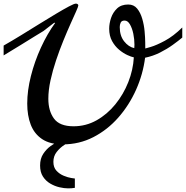

<svg xmlns="http://www.w3.org/2000/svg" viewBox="-41 -767 1023 1057"><path d="M305.2 27.8Q234.4 27.8 191.2 -1Q147.9 -29.8 128.4 -80.3Q108.9 -130.9 108.9 -196.8Q108.9 -268.6 129.2 -348.6Q149.4 -428.7 184.3 -504.9Q219.2 -581.1 262.2 -640.1Q262.2 -642.1 259.8 -642.1Q258.3 -642.1 253.9 -639.2L198.2 -596.2Q187.5 -590.3 152.8 -568.6Q118.2 -546.9 71.5 -518.3Q24.9 -489.7 -21 -461.9V-516.1Q24.4 -542 75 -573Q125.5 -604 175 -634.8Q224.6 -665.5 267.1 -690.9Q309.6 -716.3 338.6 -731.7Q367.7 -747.1 377 -747.1Q381.3 -747.1 385.7 -744.6Q390.1 -742.2 390.1 -736.8Q390.1 -731.4 378.2 -704.6Q366.2 -677.7 347.4 -636Q328.6 -594.2 307.6 -542.7Q286.6 -491.2 267.8 -435.3Q249 -379.4 237.1 -325Q225.1 -270.5 225.1 -223.1Q225.1 -156.7 256.1 -114.3Q287.1 -71.8 363.8 -71.8Q432.1 -71.8 490.7 -104.7Q549.3 -137.7 594 -192.6Q638.7 -247.6 665.3 -314.9Q691.9 -382.3 695.8 -451.2Q682.6 -453.6 660.2 -463.9Q637.7 -474.1 614.7 -493.2Q591.8 -512.2 575.9 -541Q560.1 -569.8 560.1 -608.9Q560.1 -637.2 570.3 -668Q580.6 -698.7 603.5 -720.5Q626.5 -742.2 665 -742.2Q695.8 -742.2 714.1 -719.7Q732.4 -697.3 742.2 -663.3Q752 -629.4 755.1 -594.2Q758.3 -559.1 758.5 -532.7Q758.8 -506.3 758.8 -500Q758.8 -500 789.3 -508.8Q819.8 -517.6 866.7 -542.7Q913.6 -567.9 962.4 -615.7V-560.1Q941.4 -542.5 909.9 -519.8Q878.4 -497.1 839.6 -477.5Q800.8 -458 757.8 -449.2Q746.1 -357.9 708 -272.7Q669.9 -187.5 610.1 -119.6Q550.3 -51.8 472.9 -12Q395.5 27.8 305.2 27.8ZM698.2 -502Q698.2 -506.3 698.7 -511.5Q699.2 -516.6 699.2 -521Q699.2 -550.8 692.9 -581.3Q686.5 -611.8 674.3 -632.8Q662.1 -653.8 645 -653.8Q628.4 -653.8 623.3 -642.3Q618.2 -630.9 618.2 -618.2Q618.2 -570.3 642.3 -539.6Q666.5 -508.8 698.2 -502ZM334 270Q312.5 270 286.1 263.9Q259.8 257.8 235.4 243.4Q210.9 229 195.3 204.8Q179.7 180.7 179.7 144Q179.7 106 197.3 79.6Q214.8 53.2 238.3 36.6Q261.7 20 280.5 11.2Q299.3 2.4 301.8 0H374Q373.5 0 355.2 7.8Q336.9 15.6 313 31Q289.1 46.4 271 69.6Q252.9 92.8 252.9 124Q252.9 154.8 270 173.1Q287.1 191.4 310.1 200.7Q333 210 351.1 212.9Q369.1 215.8 371.1 215.8V267.1Q354.5 270 334 270Z"/></svg>

Font: Norican
Style: Regular
Weight: 400
Designer: Vernon Adams
Foundry: Vernon Adams
Version: Version 1.100; ttfautohint (v1.8.4.7-5d5b);gftools[0.9.33]